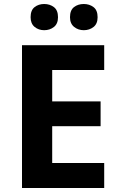

<svg xmlns="http://www.w3.org/2000/svg" viewBox="-20 -940 600 960"><path d="M501 0H90V-714H501V-590H241V-433H483V-309H241V-125H501ZM133 -854Q133 -889 153 -904.5Q173 -920 201 -920Q229 -920 249.5 -904.5Q270 -889 270 -854Q270 -821 249.5 -805Q229 -789 201 -789Q173 -789 153 -805.5Q133 -822 133 -854ZM330 -854Q330 -889 350 -904.5Q370 -920 399 -920Q427 -920 447.5 -904.5Q468 -889 468 -854Q468 -821 447.5 -805Q427 -789 399 -789Q371 -789 350.5 -805.5Q330 -822 330 -854Z"/></svg>

Font: Noto Sans Hebrew
Style: Bold
Weight: 700
Designer: Monotype Design Team
Foundry: Monotype Imaging Inc.
Version: Version 2.003